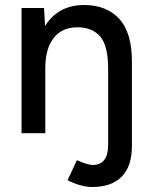

<svg xmlns="http://www.w3.org/2000/svg" viewBox="-20 -532 601 767"><path d="M250 188 287 108Q331 127 350 127Q412 127 412 47V-256Q412 -350 380 -386.5Q348 -423 289 -423Q228 -423 194.5 -380.5Q161 -338 161 -260V0H66V-500H156L160 -428Q185 -469 224.5 -490.5Q264 -512 315 -512Q407 -512 457.5 -455.5Q508 -399 507 -281V51Q507 132 466.5 173.5Q426 215 348 215Q304 215 250 188Z"/></svg>

Font: Oak Sans Medium
Style: Regular
Weight: 500
Designer: Erik Kennedy, Walven
Foundry: Erik Kennedy, Walven
Version: Version 1.000